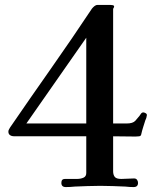

<svg xmlns="http://www.w3.org/2000/svg" viewBox="-20 -759 630 779"><path d="M330 -515Q330 -538 330 -560.5Q330 -583 330 -606L87 -258H330Q330 -323 330 -387Q330 -451 330 -515ZM576 -292Q576 -289 574 -282Q572 -275 570 -272Q566 -259 561 -243.5Q556 -228 553 -214Q552 -207 544.5 -206Q537 -205 530 -205L439 -206V-93Q439 -78 439 -64Q439 -50 445.5 -41.5Q452 -33 472 -33Q485 -33 498 -34Q511 -35 524 -35Q532 -35 536 -29.5Q540 -24 540 -17Q540 0 522 0Q514 0 505.5 -0.5Q497 -1 489 -2Q464 -3 438.5 -4Q413 -5 387 -5Q361 -5 335 -4Q309 -3 283 -2Q274 -1 265 -0.5Q256 0 247 0Q229 0 229 -17Q229 -33 243 -33Q257 -33 267 -33Q277 -33 292 -33Q307 -33 318.5 -38Q330 -43 330 -57V-206H37Q28 -206 21 -210.5Q14 -215 14 -225Q14 -230 16.5 -234Q19 -238 21 -242Q104 -363 188 -482.5Q272 -602 353 -724Q357 -729 363 -734Q369 -739 376 -739H428Q432 -739 437.5 -738Q443 -737 443 -732Q443 -730 441 -727Q439 -724 439 -722V-258H494Q519 -258 529 -269Q539 -280 546 -289Q549 -294 552.5 -298.5Q556 -303 561 -303Q565 -303 570.5 -300Q576 -297 576 -292Z"/></svg>

Font: Kaisei HarunoUmi Medium
Style: Regular
Weight: 500
Designer: Font-Kai, 金井和夫
Foundry: KAZUO KANAI
Version: Version 5.003